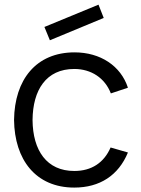

<svg xmlns="http://www.w3.org/2000/svg" viewBox="-20 -808 617 843"><path d="M199 -631.2 175 -689.6 412.5 -787.5 435.4 -729.2ZM541.7 -422.9C510.4 -518.8 420.8 -578.1 307.3 -578.1C138.5 -578.1 43.8 -458.3 41.7 -281.2C43.8 -107.3 136.5 15.6 306.2 15.6C417.7 15.6 500 -37.5 541.7 -138.5L465.6 -160.4C436.5 -93.8 382.3 -57.3 306.2 -57.3C185.4 -57.3 124 -146.9 122.9 -281.2C124 -412.5 182.3 -505.2 306.2 -505.2C380.2 -505.2 440.6 -465.6 466.7 -397.9Z"/></svg>

Font: Manrope3
Style: Regular
Weight: 400
Width: 4
Designer: Mikhail Sharanda
Foundry: Mikhail Sharanda
Version: Version 3.000;PS 003.000;hotconv 1.0.88;makeotf.lib2.5.64775